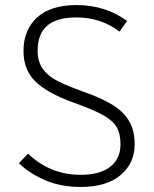

<svg xmlns="http://www.w3.org/2000/svg" viewBox="-20 -730 608 760"><path d="M55 -84 91 -122Q178 -38 299 -38Q376 -38 416.5 -70Q457 -102 457 -159Q457 -202 441 -228Q425 -254 387 -275Q349 -296 271 -324Q168 -361 120.5 -407Q73 -453 73 -528Q73 -612 127 -661Q181 -710 283 -710Q397 -710 483 -647L453 -605Q380 -661 282 -661Q205 -661 167 -628.5Q129 -596 129 -529Q129 -485 150 -456.5Q171 -428 208.5 -409Q246 -390 313 -366Q384 -341 427 -314Q470 -287 491.5 -250Q513 -213 513 -159Q513 -84 457.5 -37Q402 10 299 10Q221 10 159 -16.5Q97 -43 55 -84Z"/></svg>

Font: Niramit ExtraLight
Style: Regular
Weight: 200
Designer: Katatrad Aksorn Co.,Ltd.
Foundry: Cadson Demak Co.,Ltd.
Version: Version 1.000; ttfautohint (v1.6)